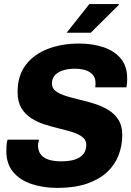

<svg xmlns="http://www.w3.org/2000/svg" viewBox="-20 -909 642 939"><path d="M260 10Q193 10 136 -8.5Q79 -27 45 -67Q11 -107 11 -170Q11 -185 12 -199.5Q13 -214 17 -226H171Q169 -221 167.5 -212.5Q166 -204 166 -196Q166 -173 178 -155.5Q190 -138 215.5 -129Q241 -120 280 -120Q320 -120 347 -129Q374 -138 388 -156Q402 -174 402 -201Q402 -224 383.5 -238.5Q365 -253 335 -262.5Q305 -272 269.5 -280.5Q234 -289 198 -300.5Q162 -312 132 -331.5Q102 -351 84 -381.5Q66 -412 66 -459Q66 -539 106 -591.5Q146 -644 214.5 -670Q283 -696 367 -696Q433 -696 486.5 -678Q540 -660 571 -622.5Q602 -585 602 -525Q602 -518 601.5 -508Q601 -498 598 -482H446Q447 -492 447 -496V-504Q447 -537 420.5 -555Q394 -573 346 -573Q314 -573 288.5 -565Q263 -557 248.5 -541Q234 -525 234 -500Q234 -477 253 -463Q272 -449 302.5 -439.5Q333 -430 369.5 -421.5Q406 -413 442.5 -401.5Q479 -390 509.5 -371.5Q540 -353 559 -323.5Q578 -294 578 -249Q578 -197 560 -150Q542 -103 504 -67.5Q466 -32 405.5 -11Q345 10 260 10ZM306 -749 417 -889H561L562 -886L424 -749Z"/></svg>

Font: Chivo Mono Medium
Style: Bold Italic
Weight: 700
Italic angle: -8.05°
Monospace: yes
Version: Version 1.008